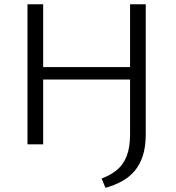

<svg xmlns="http://www.w3.org/2000/svg" viewBox="-20 -678 827 902"><path d="M109.1 0V-658H182.8V0ZM133.5 -304.5V-363H641.2V-304.5ZM591 -46.5V-658H664.7V-46.5Q664.7 10.7 651.2 53Q637.7 95.3 612.5 124.9Q587.4 154.5 552.5 173.6Q517.7 192.8 475.5 204.4L457.3 160.5Q500.2 145 530 119.9Q559.8 94.7 575.4 54.6Q591 14.5 591 -46.5Z"/></svg>

Font: Ysabeau
Style: Bold
Weight: 700
Designer: Christian Thalmann (Catharsis Fonts)
Version: Version 2.000;gftools[0.9.27.dev2+g8671c4b]